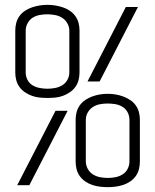

<svg xmlns="http://www.w3.org/2000/svg" viewBox="-20 -764 640 792"><path d="M176 -360Q160 -360 144 -361.5Q128 -363 112.5 -368.5Q97 -374 83.5 -383Q70 -392 60.5 -405Q51 -418 47 -433.5Q43 -449 43 -465V-638Q43 -654 47 -669.5Q51 -685 60.5 -698Q70 -711 84 -720Q98 -729 113 -734Q128 -739 144 -741.5Q160 -744 176 -744Q192 -744 207.5 -741.5Q223 -739 238.5 -734Q254 -729 267.5 -720Q281 -711 290.5 -698Q300 -685 304 -669.5Q308 -654 308 -638V-465Q308 -449 304 -433.5Q300 -418 290.5 -405Q281 -392 267.5 -383Q254 -374 239 -368.5Q224 -363 208 -361.5Q192 -360 176 -360ZM341 -428 499 -735H549L391 -428ZM176 -398Q191 -398 207 -401Q223 -404 236.5 -412Q250 -420 258 -434.5Q266 -449 266 -465V-638Q266 -653 258 -667.5Q250 -682 236.5 -690.5Q223 -699 207 -702Q191 -705 175 -705Q159 -705 143 -702Q127 -699 114 -690.5Q101 -682 93.5 -667.5Q86 -653 86 -638V-465Q86 -449 93.5 -434.5Q101 -420 114.5 -412Q128 -404 144 -401Q160 -398 176 -398ZM424 8Q408 8 392 6Q376 4 361 -1Q346 -6 332.5 -15Q319 -24 309.5 -37Q300 -50 296 -65.5Q292 -81 292 -98V-270Q292 -286 296 -301.5Q300 -317 309.5 -330Q319 -343 332.5 -352Q346 -361 361.5 -366.5Q377 -372 392.5 -374.5Q408 -377 424 -377Q440 -377 456 -374.5Q472 -372 487 -366.5Q502 -361 516 -352Q530 -343 539.5 -330Q549 -317 553 -301.5Q557 -286 557 -270V-98Q557 -81 553 -65.5Q549 -50 539.5 -37Q530 -24 516.5 -15Q503 -6 487.5 -1Q472 4 456 6Q440 8 424 8ZM424 -30Q440 -30 456 -33Q472 -36 485.5 -44.5Q499 -53 506.5 -67.5Q514 -82 514 -98V-270Q514 -286 506.5 -300.5Q499 -315 485 -323.5Q471 -332 455 -334.5Q439 -337 423 -337Q408 -337 392 -334Q376 -331 363 -322.5Q350 -314 342 -300Q334 -286 334 -270V-98Q334 -82 342 -67.5Q350 -53 363.5 -44.5Q377 -36 393 -33Q409 -30 424 -30ZM51 0 209 -307H259L101 0Z"/></svg>

Font: Iosevka Curly Slab XLtEx
Style: Regular
Weight: 200
Width: 7
Monospace: yes
Designer: Belleve Invis
Foundry: Belleve Invis
Version: Version 11.1.0; ttfautohint (v1.8.3)